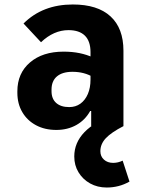

<svg xmlns="http://www.w3.org/2000/svg" viewBox="-20 -563 640 857"><path d="M456.5 274Q415 274 382.2 255.8Q349.5 237.5 330.5 206.2Q311.5 175 311.5 135.5Q311.5 74 357 26.8Q402.5 -20.5 499.5 -56L531 0Q476.5 28 452.2 54Q428 80 428 112Q428 135 444 149.5Q460 164 485 164Q507 164 527.5 154L558 247.5Q511.5 274 456.5 274ZM231.5 17Q180 17 140.8 -4Q101.5 -25 79.5 -62.5Q57.5 -100 57.5 -149V-155.5Q57.5 -236 113.8 -284.2Q170 -332.5 264 -332.5Q302.5 -332.5 335.2 -325.8Q368 -319 396 -306V-218.5Q356 -242.5 303.5 -242.5Q258.5 -242.5 234.2 -222Q210 -201.5 210 -163V-156Q210 -122 230.8 -103.5Q251.5 -85 289 -85Q317.5 -85 338.8 -100.2Q360 -115.5 372 -143.2Q384 -171 384 -207.5V-330Q384 -379 359 -403.8Q334 -428.5 285.5 -428.5Q220 -428.5 163 -374.5L85 -458Q170 -543 305 -543Q415.5 -543 473.2 -490Q531 -437 531 -336.5V0H387V-67.5H382.5Q360 -27 320.8 -5Q281.5 17 231.5 17Z"/></svg>

Font: Google Sans Code
Style: Regular
Weight: 400
Monospace: yes
Designer: Google Sans Code Authors
Foundry: Google LLC
Version: Version 6.000